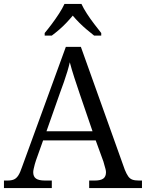

<svg xmlns="http://www.w3.org/2000/svg" viewBox="-20 -951 738 971"><path d="M0 0V-38H18Q38 -38 50.5 -43.5Q63 -49 72.5 -63.5Q82 -78 92 -108L313 -714H389L611 -93Q620 -71 628.5 -59Q637 -47 649.5 -42.5Q662 -38 682 -38H698V0H431V-38H460Q489 -38 502.5 -48Q516 -58 516 -80Q516 -87 513.5 -96.5Q511 -106 508 -116Q505 -126 503 -134L464 -241H198L162 -140Q159 -132 156 -120.5Q153 -109 150.5 -98Q148 -87 148 -80Q148 -58 162 -48Q176 -38 207 -38H242V0ZM215 -287H448L384 -474Q370 -515 356 -558Q342 -601 333 -636Q328 -614 320.5 -589Q313 -564 303.5 -537Q294 -510 284 -483ZM206 -784Q222 -803 241.5 -829Q261 -855 278.5 -882Q296 -909 306 -931H392Q402 -909 419.5 -882Q437 -855 457 -829Q477 -803 492 -784V-771H456Q437 -786 418 -802Q399 -818 381 -836Q363 -854 348 -872Q333 -854 316 -836Q299 -818 280.5 -802Q262 -786 242 -771H206Z"/></svg>

Font: Noto Serif Hentaigana EL
Style: Regular
Weight: 400
Designer: Kazuhiro Yamada
Foundry: nipponia
Version: Version 1.000